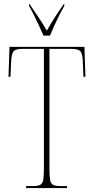

<svg xmlns="http://www.w3.org/2000/svg" viewBox="-20 -951 476 971"><path d="M112 0V-10H146Q171 -10 183 -16Q195 -22 198.5 -40.5Q202 -59 202 -98V-704H96Q57 -704 47.5 -690Q38 -676 36 -635L33 -563H23L28 -714H407L412 -563H402L399 -635Q398 -676 388 -690Q378 -704 339 -704H230V-98Q230 -59 233.5 -40.5Q237 -22 249 -16Q261 -10 286 -10H319V0ZM200 -771Q190 -794 177 -821.5Q164 -849 151 -875.5Q138 -902 127 -921V-931H129Q155 -894 176 -862Q197 -830 217 -796Q236 -830 256.5 -862Q277 -894 303 -931H305V-921Q294 -902 280.5 -875.5Q267 -849 254.5 -821.5Q242 -794 233 -771Z"/></svg>

Font: Noto Serif Display ExtraCondensed Thin
Style: Regular
Weight: 100
Width: 2
Designer: Monotype Design Team
Foundry: Monotype Imaging Inc.
Version: Version 2.009